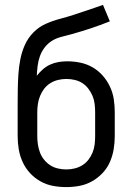

<svg xmlns="http://www.w3.org/2000/svg" viewBox="-20 -755 540 783"><path d="M250 8Q277 8 304 3Q331 -2 355 -15.5Q379 -29 398 -49Q417 -69 428 -94Q439 -119 443.5 -146Q448 -173 448 -200V-297Q448 -324 444 -350.5Q440 -377 428.5 -401.5Q417 -426 399 -446.5Q381 -467 357.5 -480.5Q334 -494 307.5 -499.5Q281 -505 254 -505Q236 -505 218.5 -502Q201 -499 184.5 -491.5Q168 -484 154.5 -472Q141 -460 130 -446Q131 -466 133.5 -486.5Q136 -507 143 -526.5Q150 -546 163 -562.5Q176 -579 193.5 -589.5Q211 -600 231.5 -605Q252 -610 271.5 -615.5Q291 -621 311 -627Q331 -633 350.5 -639.5Q370 -646 389 -653Q408 -660 428 -668L400 -735Q371 -725 342 -715Q313 -705 283.5 -695.5Q254 -686 224 -678Q194 -670 166 -657.5Q138 -645 116 -622.5Q94 -600 81.5 -572Q69 -544 63 -513.5Q57 -483 55 -452Q53 -421 52.5 -390Q52 -359 52 -328Q52 -321 52 -313Q52 -305 52 -297V-200Q52 -173 56.5 -146Q61 -119 72.5 -94Q84 -69 102.5 -49Q121 -29 145 -15.5Q169 -2 196 3Q223 8 250 8ZM250 -64Q233 -64 216 -68Q199 -72 185 -81Q171 -90 160 -103.5Q149 -117 143 -133Q137 -149 134.5 -166Q132 -183 132 -200V-297Q132 -314 134.5 -331Q137 -348 143.5 -364Q150 -380 160.5 -393.5Q171 -407 185.5 -416Q200 -425 217 -429Q234 -433 251 -433Q268 -433 285 -429Q302 -425 316 -416Q330 -407 340.5 -393Q351 -379 357.5 -363.5Q364 -348 366 -331Q368 -314 368 -297V-200Q368 -183 366 -166Q364 -149 357.5 -133Q351 -117 340.5 -103.5Q330 -90 315.5 -81Q301 -72 284 -68Q267 -64 250 -64Z"/></svg>

Font: Iosevka SS09
Style: Regular
Weight: 400
Monospace: yes
Designer: Belleve Invis
Foundry: Belleve Invis
Version: Version 5.2.1; ttfautohint (v1.8.3)